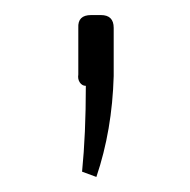

<svg xmlns="http://www.w3.org/2000/svg" viewBox="-20 -114 253 255"><path d="M101 -94H114Q131 -94 131 -77V-13Q129 59 108 121L89 114Q94 64 94 0Q89 0 86 -4.5Q83 -9 84 -15V-77Q83 -94 101 -94Z"/></svg>

Font: Exo 2.0 Extra Light
Style: Regular
Weight: 250
Designer: Natanael Gama
Version: Version 1.001;PS 001.001;hotconv 1.0.70;makeotf.lib2.5.58329